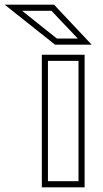

<svg xmlns="http://www.w3.org/2000/svg" viewBox="-119 -784 440 817"><path d="M85 -13H215V-525H85ZM59 -551H241V13H59ZM123 -620H212L100 -738H-25ZM-99 -764H111L271 -594H115Z"/></svg>

Font: CMG Sans Outline
Style: Outline
Weight: 700
Designer: Julieta Ulanovsky
Foundry: Julieta Ulanovsky
Version: Version 7.200